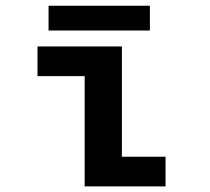

<svg xmlns="http://www.w3.org/2000/svg" viewBox="-20 -666 750 686"><path d="M415.5 -106H571.5V0H282.5V-394H114V-500H415.5ZM153.5 -645.5H515.5V-557H153.5Z"/></svg>

Font: League Mono SemiBold
Style: Regular
Weight: 600
Width: 6
Designer: Tyler Finck
Foundry: The League of Moveable Type / Tyler Finck
Version: Version 2.300;RELEASE